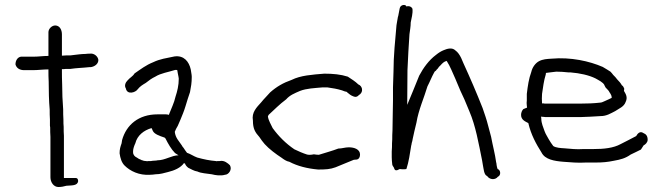

<svg xmlns="http://www.w3.org/2000/svg" viewBox="-20 -706 2657 769"><path d="M42 -448C46 -433 59 -425 77 -425H111C132 -425 152 -428 174 -428V-419C174 -410 174 -395 175 -379C175 -344 176 -299 179 -267C179 -253 179 -240 180 -227V-203L181 -195C181 -182 181 -170 182 -158V4C182 24 195 43 214 43C225 43 236 41 246 38C266 36 290 39 293 20C293 12 290 7 284 7H236V-162C235 -173 235 -185 235 -198C234 -206 234 -216 234 -227C233 -241 233 -254 233 -268C232 -280 231 -298 230 -318C230 -334 229 -351 229 -367C228 -388 228 -408 228 -419V-429C233 -429 238 -429 244 -430H262C288 -434 311 -434 337 -437H343C358 -439 374 -449 374 -466C372 -481 356 -494 339 -491C333 -491 328 -491 323 -490C305 -490 288 -487 269 -485C267 -485 264 -484 260 -484H244L228 -483V-568C228 -587 219 -604 201 -604C188 -604 174 -591 174 -577V-482C152 -482 135 -479 115 -479H64C50 -477 42 -463 42 -448Z M459 -92C462 -72 467 -55 479 -43C501 -21 537 -3 581 -6C588 -6 596 -7 603 -8C621 -8 638 -13 653 -17C678 -23 704 -34 717 -53C718 -52 719 -51 721 -51C723 -44 728 -39 734 -34C745 -29 757 -21 771 -19C785 -12 809 -11 828 -8C843 -4 865 -1 881 -6C895 -6 911 -26 901 -44C893 -52 878 -65 860 -61H852C849 -60 846 -60 844 -61L826 -63L808 -66C797 -68 781 -72 770 -75C756 -80 742 -90 729 -94C724 -101 719 -107 715 -114C712 -117 710 -120 708 -124C697 -141 683 -153 680 -178C683 -186 687 -194 692 -202C700 -220 706 -234 713 -252C720 -269 726 -291 732 -310L741 -337C745 -358 748 -374 748 -398C748 -408 745 -418 744 -428C737 -459 717 -485 679 -480C646 -473 621 -470 594 -457C564 -445 544 -429 519 -412C511 -399 501 -396 490 -383C483 -376 477 -363 484 -352C489 -325 523 -335 532 -349C541 -360 549 -365 564 -374C575 -383 589 -393 602 -399C624 -413 654 -417 682 -426H685C686 -426 688 -426 690 -425L692 -413L695 -398L696 -391C696 -364 690 -340 683 -319C678 -295 665 -269 657 -248V-246C653 -247 649 -248 645 -248H611C535 -248 486 -206 469 -145C468 -141 468 -136 467 -132C462 -118 459 -108 459 -92ZM513 -96V-101C513 -110 518 -124 522 -132C530 -164 556 -184 587 -193C589 -190 590 -186 592 -182C598 -169 618 -162 639 -155C640 -154 642 -153 643 -151C653 -131 666 -108 681 -93C686 -90 690 -87 695 -84C668 -84 641 -64 611 -64L606 -63L591 -62L585 -61H575C571 -60 568 -60 564 -61C559 -61 554 -62 550 -64C548 -64 546 -65 545 -66C539 -68 533 -71 528 -75C521 -78 513 -85 513 -96Z M993 -223C993 -190 1002 -176 1019 -157C1025 -148 1032 -138 1040 -129C1058 -109 1085 -89 1108 -74C1116 -68 1127 -60 1139 -58C1171 -41 1210 -31 1254 -27C1283 -27 1303 -28 1324 -36C1347 -45 1374 -57 1397 -66L1409 -67C1418 -69 1422 -77 1422 -87C1422 -108 1399 -116 1377 -116C1362 -116 1350 -111 1335 -111C1312 -102 1282 -94 1257 -86C1250 -86 1244 -87 1237 -88C1232 -87 1227 -86 1222 -86C1218 -86 1214 -86 1210 -87C1194 -92 1173 -101 1159 -108C1125 -131 1096 -160 1072 -193C1066 -207 1055 -223 1053 -240L1056 -246C1079 -267 1099 -288 1126 -308C1141 -325 1159 -332 1182 -342C1208 -352 1239 -353 1272 -356H1291C1312 -353 1331 -350 1350 -344C1357 -341 1363 -339 1369 -338C1371 -335 1374 -333 1377 -331C1382 -326 1395 -318 1405 -318C1410 -319 1414 -321 1417 -325C1425 -329 1431 -338 1430 -347C1430 -357 1423 -365 1415 -368C1403 -380 1388 -389 1373 -399C1345 -408 1314 -411 1279 -411C1230 -407 1184 -404 1148 -386C1114 -374 1088 -359 1062 -336C1051 -323 1037 -310 1026 -296C1008 -276 987 -256 993 -223Z M1549 -76C1549 -67 1550 -57 1551 -48C1551 -45 1553 -41 1558 -34C1561 -22 1567 -21 1581 -29C1587 -28 1593 -28 1599 -28C1605 -28 1608 -29 1608 -30C1617 -57 1622 -91 1627 -123C1628 -127 1629 -130 1629 -133C1631 -138 1632 -144 1633 -150C1637 -169 1642 -191 1648 -215C1656 -265 1679 -316 1692 -360C1702 -379 1709 -398 1718 -414C1720 -419 1722 -421 1726 -423C1728 -426 1730 -429 1733 -431C1736 -436 1740 -441 1745 -445C1751 -452 1759 -460 1769 -462C1783 -441 1792 -416 1804 -390L1809 -378C1819 -354 1829 -330 1840 -308C1847 -292 1853 -276 1860 -260C1885 -202 1897 -132 1911 -63L1914 -45C1917 -32 1918 -5 1931 -1C1941 14 1963 16 1974 2C1988 -4 1985 -26 1973 -29C1971 -34 1970 -39 1969 -45C1969 -49 1968 -53 1967 -57C1963 -88 1953 -125 1947 -158L1935 -203C1929 -227 1921 -250 1913 -273C1889 -334 1863 -394 1836 -453L1827 -474C1821 -486 1814 -497 1804 -504C1791 -517 1771 -511 1757 -505C1747 -501 1737 -495 1726 -486C1698 -465 1676 -435 1659 -403C1642 -360 1628 -327 1611 -286L1612 -425C1614 -475 1617 -525 1620 -569C1622 -586 1625 -599 1625 -616C1628 -634 1634 -650 1632 -671C1629 -678 1619 -684 1608 -680C1605 -690 1584 -688 1581 -673L1579 -663C1578 -656 1576 -649 1575 -642C1574 -639 1573 -637 1573 -634C1571 -625 1570 -615 1568 -605C1563 -546 1556 -483 1556 -418C1555 -398 1555 -377 1554 -356V-304C1554 -285 1553 -266 1553 -247C1553 -224 1552 -203 1552 -184C1551 -171 1551 -159 1551 -148C1550 -137 1550 -127 1550 -117L1549 -99Z M2067 -246C2067 -226 2083 -220 2096 -213C2107 -166 2127 -130 2149 -95C2163 -67 2200 -61 2237 -58C2265 -56 2295 -53 2326 -55H2365C2393 -55 2414 -57 2438 -62C2466 -67 2485 -72 2506 -87C2520 -94 2534 -100 2547 -107C2551 -113 2555 -119 2558 -124C2565 -127 2574 -136 2574 -146C2574 -162 2567 -169 2557 -173C2543 -183 2533 -170 2528 -161C2508 -151 2487 -139 2466 -129C2437 -113 2399 -109 2356 -109H2317C2289 -107 2265 -110 2241 -112C2225 -113 2207 -114 2196 -121C2190 -129 2183 -139 2178 -148C2172 -160 2166 -167 2161 -181C2156 -196 2148 -212 2148 -231L2147 -239C2150 -238 2154 -238 2157 -238C2162 -237 2166 -237 2169 -237H2303C2331 -238 2358 -239 2385 -241C2410 -241 2426 -252 2444 -261C2460 -272 2479 -278 2486 -298C2495 -317 2486 -330 2479 -342C2480 -345 2480 -348 2480 -352C2477 -359 2474 -363 2471 -364C2466 -373 2460 -380 2452 -388C2448 -394 2442 -400 2436 -406C2433 -410 2429 -415 2425 -419C2415 -425 2405 -432 2394 -438C2341 -461 2266 -478 2189 -471C2171 -470 2154 -469 2139 -461C2124 -453 2112 -436 2108 -418C2098 -391 2094 -363 2090 -330V-304C2089 -297 2089 -290 2090 -283C2090 -280 2091 -278 2091 -275L2076 -269C2071 -264 2067 -255 2067 -246ZM2151 -292C2150 -305 2150 -318 2151 -330C2155 -356 2158 -383 2166 -408C2166 -410 2166 -412 2167 -414C2180 -416 2193 -417 2208 -419C2224 -419 2239 -418 2257 -416H2265C2302 -413 2339 -405 2365 -392C2377 -385 2395 -377 2401 -365V-364C2404 -357 2407 -353 2410 -351C2413 -348 2415 -345 2418 -342C2422 -333 2430 -328 2430 -314C2421 -310 2412 -305 2402 -301C2397 -299 2390 -295 2384 -295C2358 -292 2330 -291 2303 -291H2164C2163 -291 2160 -291 2157 -292Z"/></svg>

Font: Scribbler
Style: Regular
Weight: 400
Designer: Mew Too
Foundry: Cannot Into Space Fonts
Version: Version 1.001